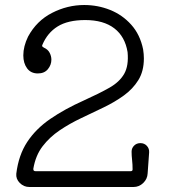

<svg xmlns="http://www.w3.org/2000/svg" viewBox="-20 -743 675 766"><path d="M97 3Q75 3 59 -13Q43 -29 45 -50Q54 -124 88.5 -176.5Q123 -229 180.5 -268.5Q238 -308 314 -342Q376 -370 416.5 -393Q457 -416 475.5 -448.5Q494 -481 489 -535Q479 -597 436 -630Q393 -663 320 -663Q251 -663 210 -637.5Q169 -612 149 -564Q149 -563 148.5 -562.5Q148 -562 148 -560Q148 -557 155 -553Q171 -546 178 -532.5Q185 -519 185 -505Q185 -484 171 -467Q157 -450 131 -450Q103 -450 88 -470.5Q73 -491 73 -522Q73 -558 92 -597Q126 -660 187.5 -691.5Q249 -723 316 -723Q370 -723 419 -703.5Q468 -684 503.5 -644.5Q539 -605 551 -546Q554 -527 554 -510Q554 -459 532 -423.5Q510 -388 474 -362Q438 -336 393.5 -314.5Q349 -293 303.5 -271.5Q258 -250 218 -223Q178 -196 150 -159.5Q122 -123 113 -70V-68Q113 -60 122 -60H501Q509 -60 509 -67Q509 -87 507 -104.5Q505 -122 505 -138Q505 -152 515 -162Q525 -172 540 -172Q556 -172 566 -161Q576 -150 575 -135L569 -51Q568 -29 551.5 -13Q535 3 513 3Z"/></svg>

Font: Kiwi Maru Light
Style: Regular
Weight: 300
Designer: Hiroki-Chan
Version: Version 1.100